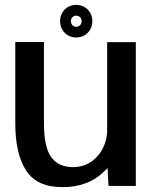

<svg xmlns="http://www.w3.org/2000/svg" viewBox="-20 -766 642 791"><path d="M427 0H539.5V-592.5H421.5V-222C418.5 -182.5 405.5 -149.5 381.5 -122.5C354.5 -92.5 321 -77.5 281 -77.5C241.5 -77.5 211.5 -91 191.5 -118C171 -145.5 161 -193 161 -261V-593H43V-256.5C43 -174.5 57.5 -110.5 87 -64.5C116.5 -18 166.5 5 237.5 5C309.5 5 367.5 -17.5 412 -62.5C416 -66 419.5 -70 423 -74ZM294 -611.5C332 -611.5 360.5 -641 360.5 -679C360.5 -716.5 332 -746 294 -746C256 -746 227.5 -716.5 227.5 -679C227.5 -641 256 -611.5 294 -611.5ZM294 -655.5C282 -655.5 272 -665.5 272 -679C272 -692 282 -701.5 294 -701.5C306.5 -701.5 316.5 -692 316.5 -679C316.5 -665.5 306.5 -655.5 294 -655.5Z"/></svg>

Font: Anybody Medium
Style: Regular
Weight: 500
Designer: Tyler Finck
Foundry: Etcetera Type Company
Version: Version 1.110